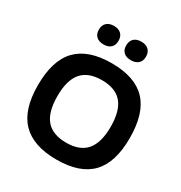

<svg xmlns="http://www.w3.org/2000/svg" viewBox="-203 -1032 1122 1188"><g transform="rotate(30 358.0 -438.5)"><path d="M371.1 8.8Q537.1 8.8 617.7 -74.7Q698.2 -158.2 698.2 -333Q698.2 -510.3 617.7 -594.7Q537.1 -679.2 371.1 -679.2Q205.1 -679.2 123.5 -595Q42 -510.7 42 -333Q42 -158.2 123.8 -74.7Q205.6 8.8 371.1 8.8ZM371.1 -558.1Q467.8 -558.1 514.4 -503.4Q561 -448.7 561 -335Q561 -221.2 514.4 -166.5Q467.8 -111.8 371.1 -111.8Q273.4 -111.8 226.8 -166.5Q180.2 -221.2 180.2 -335Q180.2 -448.7 226.8 -503.4Q273.4 -558.1 371.1 -558.1ZM196.8 -817.9V-820.8Q196.8 -851.1 215.3 -868.7Q233.9 -886.2 267.1 -886.2Q300.3 -886.2 318.6 -868.7Q336.9 -851.1 336.9 -820.8V-817.9Q336.9 -788.1 318.6 -771Q300.3 -753.9 267.1 -753.9Q233.9 -753.9 215.3 -771Q196.8 -788.1 196.8 -817.9ZM392.1 -817.9V-820.8Q392.1 -851.1 410.4 -868.7Q428.7 -886.2 462.9 -886.2Q496.1 -886.2 514.6 -868.7Q533.2 -851.1 533.2 -820.8V-817.9Q533.2 -788.6 514.4 -771.2Q495.6 -753.9 462.9 -753.9Q428.7 -753.9 410.4 -771Q392.1 -788.1 392.1 -817.9Z"/></g></svg>

Font: LT Wave Text Bold
Style: Regular
Weight: 700
Designer: Daniel Lyons
Version: Version 2.5 (Glyphs App)